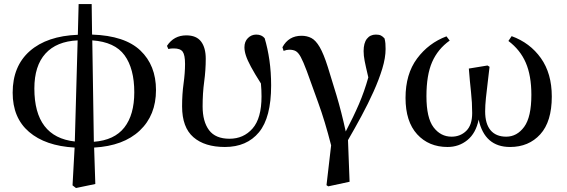

<svg xmlns="http://www.w3.org/2000/svg" viewBox="-20 -715 2819 955"><path d="M352.1 -11.2 366.2 -514.2Q261.2 -509.3 206.1 -448.5Q150.9 -387.7 150.9 -274.9Q150.9 -33.7 352.1 -11.2ZM340.8 207 351.1 19Q205.6 10.7 124.3 -59.1Q43 -128.9 43 -253.9Q43 -386.2 128.4 -461.2Q213.9 -536.1 367.2 -542L371.1 -694.8H436L438 -543Q600.6 -537.6 678.2 -463.9Q755.9 -390.1 755.9 -267.1Q755.9 -141.6 675 -65.4Q594.2 10.7 448.2 19L454.1 200.2L357.9 220.2ZM439 -514.2 446.8 -9.8Q548.8 -17.6 598.4 -80.8Q647.9 -144 647.9 -255.9Q647.9 -373.5 599.6 -439.9Q551.3 -506.3 439 -514.2Z M1098.6 16.1Q998 16.1 941.9 -32.7Q885.7 -81.5 885.7 -186Q885.7 -246.6 893.1 -299.6Q900.4 -352.5 900.4 -397Q900.4 -441.4 888.7 -457.8Q877 -474.1 844.7 -474.1Q836.9 -474.1 830.3 -473.6Q823.7 -473.1 817.4 -471.2L810.5 -486.8Q844.7 -539.1 906.7 -539.1Q957 -539.1 980.2 -508.3Q1003.4 -477.5 1003.4 -422.9Q1003.4 -366.2 995.6 -308.8Q987.8 -251.5 987.8 -186Q987.8 -110.4 1019.8 -67.6Q1051.8 -24.9 1121.6 -24.9Q1191.4 -24.9 1236.1 -75.7Q1280.8 -126.5 1280.8 -235.8Q1280.8 -267.1 1277.8 -299.8Q1246.1 -349.6 1228.3 -382.8Q1210.4 -416 1203.1 -438.7Q1195.8 -461.4 1195.8 -480Q1195.8 -508.3 1213.1 -525.6Q1230.5 -543 1254.4 -543Q1281.7 -543 1296.4 -524.9Q1311.5 -474.6 1320.1 -415.3Q1328.6 -356 1328.6 -290Q1328.6 -130.4 1268.1 -57.1Q1207.5 16.1 1098.6 16.1Z M1604 206.1 1627 7.8Q1596.2 -112.8 1562.5 -205.1Q1528.8 -297.4 1505.9 -361.8Q1488.3 -408.7 1476.1 -431.2Q1463.9 -453.6 1451.2 -460.7Q1438.5 -467.8 1418.9 -467.8Q1405.8 -467.8 1390.6 -461.9L1384.8 -480Q1415.5 -537.1 1480 -537.1Q1506.8 -537.1 1528.6 -525.9Q1550.3 -514.6 1570.1 -481Q1589.8 -447.3 1610.8 -380.9Q1629.4 -322.3 1653.8 -240.7Q1678.2 -159.2 1699.7 -61Q1738.3 -134.3 1765.4 -197.3Q1792.5 -260.3 1812 -330.1Q1798.8 -385.7 1793.7 -412.1Q1788.6 -438.5 1788.6 -460.9Q1788.6 -501 1804.9 -522Q1821.3 -543 1849.6 -543Q1865.7 -543 1874.8 -538.3Q1883.8 -533.7 1892.6 -523.9Q1896 -510.7 1897 -498.8Q1897.9 -486.8 1897.9 -471.2Q1897.9 -427.7 1881.6 -373.8Q1865.2 -319.8 1838.1 -259.5Q1811 -199.2 1777.8 -137.7Q1744.6 -76.2 1710.9 -18.1L1718.8 189L1612.8 211.9Z M2206.1 16.1Q2112.8 16.1 2054.9 -47.1Q1997.1 -110.4 1997.1 -228Q1997.1 -346.7 2054.4 -423.8Q2111.8 -501 2200.7 -534.2L2216.8 -513.2Q2157.7 -471.2 2129.4 -406.5Q2101.1 -341.8 2101.1 -236.8Q2101.1 -128.4 2136.5 -81.8Q2171.9 -35.2 2226.1 -35.2Q2269.5 -35.2 2299.1 -64Q2328.6 -92.8 2328.6 -152.8Q2328.6 -204.6 2322.8 -257.3Q2316.9 -310.1 2312 -374L2404.8 -389.2L2415 -382.8Q2411.1 -346.7 2406 -306.2Q2400.9 -265.6 2397 -227.8Q2393.1 -189.9 2393.1 -161.1Q2393.1 -99.6 2419.9 -67.4Q2446.8 -35.2 2498 -35.2Q2551.3 -35.2 2587.2 -84Q2623 -132.8 2623 -243.2Q2623 -338.9 2595.2 -403.1Q2567.4 -467.3 2508.8 -511.2L2524.9 -535.2Q2616.2 -502 2670.4 -425.8Q2724.6 -349.6 2724.6 -234.9Q2724.6 -109.9 2667.2 -46.9Q2609.9 16.1 2517.1 16.1Q2390.6 16.1 2360.8 -120.1Q2347.2 -52.7 2304.9 -18.3Q2262.7 16.1 2206.1 16.1Z"/></svg>

Font: Source Han Serif TW SemiBold
Style: Regular
Weight: 600
Designer: Ryoko NISHIZUKA Ë•øÂ°öÊ∂ºÂ≠ê (kana & ideographs); Frank Grie√ühammer (Latin, Greek & Cyrillic); Wenlong ZHANG Âº†ÊñáÈæô 
Foundry: Adobe
Version: Version 2.003;hotconv 1.1.1;makeotfexe 2.6.0